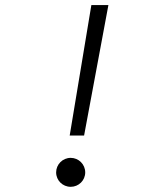

<svg xmlns="http://www.w3.org/2000/svg" viewBox="-20 -718 626 748"><path d="M251.5 -189.9H307.6L402.3 -698.2H335.9ZM255.4 9.8C286.6 9.8 312 -15.1 312 -46.4C312 -77.6 286.6 -103 255.4 -103C224.1 -103 198.7 -77.6 198.7 -46.4C198.7 -15.1 224.1 9.8 255.4 9.8Z"/></svg>

Font: Cascadia Code NF Light
Style: Italic
Weight: 300
Italic angle: -10°
Monospace: yes
Designer: Aaron Bell
Foundry: Saja Typeworks
Version: Version 2404.023